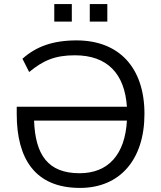

<svg xmlns="http://www.w3.org/2000/svg" viewBox="-20 -912 790 941"><path d="M372 9C568 9 688 -130 688 -354C688 -578 566 -714 355 -714C237 -714 156 -683 90 -624L123 -559C192 -616 250 -641 347 -641C506 -641 591 -551 602 -389H62V-353C62 -135 151 9 372 9ZM420 -806H506V-892H420ZM246 -806H332V-892H246ZM147 -321H602C593 -155 511 -63 370 -63C215 -63 153 -153 147 -321Z"/></svg>

Font: Poppy and Pepper
Style: Regular
Weight: 400
Designer: Thy Ha
Foundry: Thy Ha
Version: Version 0.001;Glyphs 3.2 (3227)